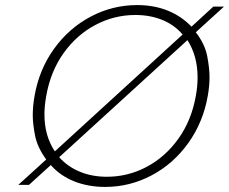

<svg xmlns="http://www.w3.org/2000/svg" viewBox="-20 -728 902 756"><path d="M751 -601Q787 -554 796 -506.5Q805 -459 805 -425Q805 -389 798 -350Q780 -247 721.5 -165Q663 -83 577 -37.5Q491 8 394 8Q327 8 272 -14Q217 -36 180 -78L94 0H52L162 -100Q127 -148 118 -194.5Q109 -241 109 -274Q109 -310 116 -350Q134 -454 192.5 -535.5Q251 -617 337 -662.5Q423 -708 520 -708Q587 -708 641 -686Q695 -664 734 -623L820 -702H862ZM162 -350Q155 -311 155 -277Q155 -193 196 -132L699 -592Q667 -630 619 -649.5Q571 -669 513 -669Q430 -669 356 -630Q282 -591 230.5 -519Q179 -447 162 -350ZM751 -350Q758 -388 758 -423Q758 -508 718 -570L213 -109Q246 -72 294 -52Q342 -32 401 -32Q484 -32 557.5 -71Q631 -110 682.5 -182Q734 -254 751 -350Z"/></svg>

Font: Fz Poppins ExtLt
Style: Italic
Weight: 200
Italic angle: -10°
Designer: Ninad Kale (Devanagari), Jonny Pinhorn (Latin)
Foundry: Indian Type Foundry
Version: Vit hóa bi Vntype.Com & FontZin.Com